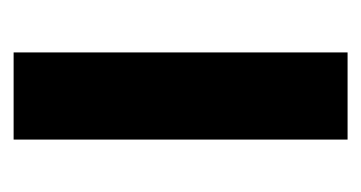

<svg xmlns="http://www.w3.org/2000/svg" viewBox="-144 -386 530 282"><g transform="rotate(90 121.0 -245.0)"><path d="M57 0V-490.5H185V0Z"/></g></svg>

Font: Anek Odia SemiBold
Style: Regular
Weight: 600
Version: Version 1.003